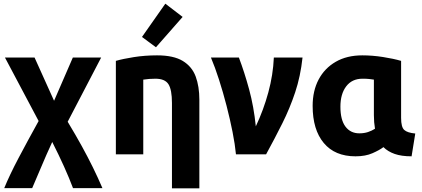

<svg xmlns="http://www.w3.org/2000/svg" viewBox="-20 -839 2293 1044"><path d="M3 184Q32 113 80.5 21Q129 -71 190 -181L7 -526H168L274 -291L376 -526H530L348 -177Q392 -104 425 -44Q458 16 485 71Q512 126 537 184H377Q336 75 264 -67Q229 9 204.5 68Q180 127 155 184Z M915 185V-279Q915 -351 896 -381Q877 -411 825 -411Q791 -411 759 -406V0H610V-508Q648 -519 708 -528.5Q768 -538 834 -538Q924 -538 974 -507.5Q1024 -477 1044 -423Q1064 -369 1064 -297V185ZM828 -582 752 -638 879 -819 973 -747Z M1263 0Q1258 -53 1244.5 -121.5Q1231 -190 1212 -263.5Q1193 -337 1171 -405.5Q1149 -474 1127 -526H1279Q1309 -447 1334.5 -353.5Q1360 -260 1371 -152Q1413 -241 1439 -336.5Q1465 -432 1469 -526H1625Q1614 -424 1585 -337Q1556 -250 1515 -168Q1474 -86 1427 0Z M1913 11Q1801 11 1740.5 -61.5Q1680 -134 1680 -263Q1680 -345 1712.5 -406.5Q1745 -468 1805.5 -503Q1866 -538 1950 -538Q2005 -538 2062.5 -529Q2120 -520 2161 -508V-198Q2161 -148 2178 -132.5Q2195 -117 2238 -113L2218 11Q2163 11 2126 -2Q2089 -15 2065 -39Q2044 -23 2005.5 -6Q1967 11 1913 11ZM1934 -114Q1960 -114 1981 -121Q2002 -128 2019 -139Q2013 -174 2013 -213V-406Q2000 -408 1987 -409.5Q1974 -411 1951 -411Q1894 -411 1862.5 -369.5Q1831 -328 1831 -259Q1831 -187 1858.5 -150.5Q1886 -114 1934 -114Z"/></svg>

Font: Ubuntu Sans ExtraBold
Style: Regular
Weight: 800
Designer: Dalton Maag Ltd
Foundry: Dalton Maag Ltd
Version: Version 1.006; ttfautohint (v1.8.4.7-5d5b)